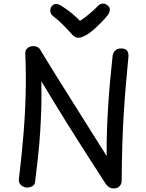

<svg xmlns="http://www.w3.org/2000/svg" viewBox="-20 -1048 822 1078"><path d="M177 -26Q175 -10 161.5 -2.5Q148 5 132 5Q115 5 99.5 -7.5Q84 -20 86 -42Q101 -167 111 -284.5Q121 -402 124 -516.5Q127 -631 122 -747Q121 -767 134.5 -778Q148 -789 167 -789Q180 -789 191 -783.5Q202 -778 209 -764Q216 -752 235.5 -720Q255 -688 284.5 -640.5Q314 -593 350 -536Q386 -479 425 -416.5Q464 -354 503.5 -291.5Q543 -229 579 -172Q578 -242 580.5 -313.5Q583 -385 587.5 -456Q592 -527 598.5 -596.5Q605 -666 612 -732Q614 -752 626.5 -764Q639 -776 659 -776Q684 -776 693.5 -763.5Q703 -751 701 -728Q693 -646 686.5 -569.5Q680 -493 675 -413.5Q670 -334 667 -241Q664 -148 663 -31Q663 -15 651 -2.5Q639 10 619 10Q605 10 593.5 3.5Q582 -3 574 -15Q522 -95 483 -156Q444 -217 412 -267.5Q380 -318 350 -366Q320 -414 287 -468.5Q254 -523 212 -592Q214 -519 212 -448Q210 -377 205.5 -307Q201 -237 193.5 -167Q186 -97 177 -26ZM529 -1014Q542 -1027 557 -1028Q572 -1029 587 -1015Q598 -1005 596.5 -991Q595 -977 585 -963Q569 -943 547.5 -921Q526 -899 504.5 -880.5Q483 -862 466 -852Q453 -845 442 -840.5Q431 -836 420 -836Q410 -836 401.5 -840.5Q393 -845 385 -854Q363 -879 336 -906.5Q309 -934 275 -960Q263 -970 262.5 -987Q262 -1004 272 -1015Q283 -1026 295.5 -1026Q308 -1026 328 -1013Q354 -997 380.5 -975.5Q407 -954 429 -931Q445 -941 462.5 -954.5Q480 -968 497.5 -983.5Q515 -999 529 -1014Z"/></svg>

Font: Playpen Sans Arabic
Style: Regular
Weight: 400
Designer: Azza Alameddine, Laura Meseguer, Veronika Burian, José Scaglione
Foundry: TypeTogether
Version: Version 2.000